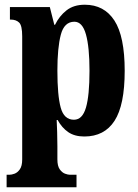

<svg xmlns="http://www.w3.org/2000/svg" viewBox="-20 -566 585 813"><path d="M8 227V174H20Q29 174 41.5 169.5Q54 165 64 151Q74 137 74 109V-412Q74 -458 61 -470.5Q48 -483 26 -483H22V-536H191L210 -461H213Q231 -498 261.5 -522Q292 -546 339 -546Q421 -546 464.5 -479Q508 -412 508 -266Q508 -121 465 -54.5Q422 12 337 12Q296 12 269 -6.5Q242 -25 224 -58H220Q221 -35 222 -7Q223 21 223 53V109Q223 137 233 151Q243 165 255.5 169.5Q268 174 276 174H304V227ZM293 -59Q329 -59 344 -110.5Q359 -162 359 -266Q359 -366 344 -420Q329 -474 295 -474Q252 -474 237.5 -419Q223 -364 223 -267Q223 -162 237 -110.5Q251 -59 293 -59Z"/></svg>

Font: Noto Serif Myanmar ExtraCondensed ExtraBold
Style: Regular
Weight: 800
Width: 2
Designer: Ben Mitchell and the Monotype Design Team
Foundry: Monotype Imaging Inc.
Version: Version 2.106; ttfautohint (v1.8.4.7-5d5b)